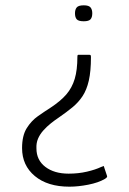

<svg xmlns="http://www.w3.org/2000/svg" viewBox="-20 -505 485 722"><path d="M315 -299Q320 -299 321 -297Q322 -295 322 -290Q322 -237 314 -202Q306 -167 290.5 -143.5Q275 -120 252.5 -101.5Q230 -83 201 -63Q186 -53 171 -41Q156 -29 143 -14.5Q130 0 123 16.5Q116 33 117 53Q117 97 150.5 122.5Q184 148 238 148Q275 148 307 140.5Q339 133 360 123Q368 120 369.5 119.5Q371 119 372 125L382 155Q384 159 381.5 162Q379 165 374 168Q350 182 312 189.5Q274 197 241 197Q159 197 111 157Q63 117 63 52Q63 5 80.5 -23Q98 -51 123 -68.5Q148 -86 170 -100Q208 -125 229.5 -150Q251 -175 261 -208.5Q271 -242 271 -291Q271 -296 272 -297.5Q273 -299 275 -299ZM327 -455Q327 -440 320.5 -432.5Q314 -425 295 -425Q275 -425 268.5 -432.5Q262 -440 262 -455Q262 -469 268.5 -477Q275 -485 295 -485Q314 -485 320.5 -477Q327 -469 327 -455Z"/></svg>

Font: Glory Light
Style: Regular
Weight: 300
Version: Version 1.011